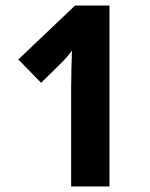

<svg xmlns="http://www.w3.org/2000/svg" viewBox="-20 -764 541 691"><path d="M374 -93H236V-445Q236 -481 237 -515.5Q238 -550 239 -582Q222 -558 193 -530L128 -466L46 -550L250 -744H374Z"/></svg>

Font: Noto Sans Telugu UI Condensed
Style: Bold
Weight: 700
Width: 3
Designer: Jelle Bosma - Monotype Design Team
Foundry: Monotype Imaging Inc.
Version: Version 2.006